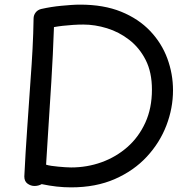

<svg xmlns="http://www.w3.org/2000/svg" viewBox="-20 -784 832 829"><path d="M85 -22Q90 -126 97.5 -230.5Q105 -335 112 -440Q117 -506 120.5 -572Q124 -638 125 -704Q125 -718 133.5 -729.5Q142 -741 157 -745Q179 -750 201 -753.5Q223 -757 244.5 -759Q266 -761 286.5 -762.5Q307 -764 326 -764Q428 -764 503 -733.5Q578 -703 628 -650.5Q678 -598 702.5 -531.5Q727 -465 727 -394Q727 -317 698.5 -242.5Q670 -168 614 -107.5Q558 -47 476 -11Q394 25 287 25Q256 25 224.5 21.5Q193 18 160 11Q153 15 145 17Q137 19 129 19Q113 19 99 9Q85 -1 85 -22ZM179 -73Q188 -70 201.5 -68Q215 -66 231 -64.5Q247 -63 262 -62Q277 -61 287 -61Q356 -61 418.5 -83.5Q481 -106 530 -149Q579 -192 607.5 -254.5Q636 -317 636 -397Q636 -472 609 -525Q582 -578 538 -612Q494 -646 442 -662Q390 -678 340 -678Q319 -678 295.5 -676.5Q272 -675 250.5 -672.5Q229 -670 213 -667Q211 -606 208 -547Q205 -488 201.5 -429Q198 -370 194 -311Q190 -252 186.5 -193Q183 -134 179 -73Z"/></svg>

Font: Playpen Sans Deva
Style: Regular
Weight: 400
Designer: Pooja Saxena, Gunjan Panchal, Laura Meseguer, Veronika Burian, José Scaglione
Foundry: TypeTogether
Version: Version 2.000